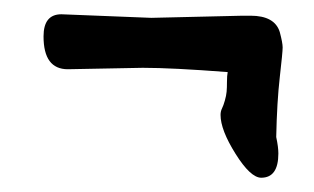

<svg xmlns="http://www.w3.org/2000/svg" viewBox="-20 -466 440 269"><path d="M320 -444H331Q365 -444 372 -421Q376 -406 376 -399.5Q376 -393 372 -358Q368 -323 367 -274Q370 -260 370 -251Q370 -217 346 -217Q331 -217 310 -250.5Q289 -284 289 -305Q289 -310 291 -314Q293 -318 295 -325Q297 -332 297.5 -337.5Q298 -343 298 -351.5Q298 -360 299 -365Q221 -371 180 -371L75 -369Q41 -369 41 -415Q41 -446 66 -446Q67 -446 192 -441Z"/></svg>

Font: Zhi Mang Xing
Style: Regular
Weight: 400
Designer: ZhongQi
Foundry: ZhongQi
Version: Version 2.001